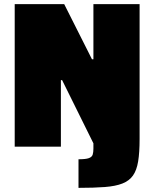

<svg xmlns="http://www.w3.org/2000/svg" viewBox="-20 -708 745 927"><path d="M359 199V61Q394 61 409 55.5Q424 50 427.5 38.5Q431 27 431 10V-16L280 -321H274V0H51V-688H290L424 -422H431V-688H654V-37Q654 28 647 71Q640 114 622 139.5Q604 165 571 178Q538 191 486 195Q434 199 359 199Z"/></svg>

Font: Saira Thin Black
Style: Regular
Weight: 900
Version: Version 1.101